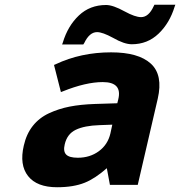

<svg xmlns="http://www.w3.org/2000/svg" viewBox="-20 -777 757 807"><path d="M214 -507Q320 -557 447 -557Q562 -557 614 -509.5Q666 -462 643 -362L559 0H442L429 -70Q379 -26 336 -9Q289 10 220 10Q135 10 98 -37Q61 -84 80 -165Q91 -214 118 -248Q145 -282 186 -301Q227 -320 273 -329Q319 -338 379 -340L473 -343L477 -359Q495 -432 412 -432Q341 -432 244 -393L236 -390L207 -504ZM252 -170Q245 -141 258 -127.5Q271 -114 307 -114Q358 -114 395.5 -141.5Q433 -169 444 -216L452 -253L398 -251Q335 -249 298.5 -231.5Q262 -214 252 -170ZM717 -757 714 -749Q693 -680 646.5 -635.5Q600 -591 534 -591Q502 -591 455 -618Q411 -642 388 -642Q356 -642 334 -596L330 -590H241L244 -598Q265 -668 311.5 -712Q358 -756 426 -756Q455 -756 504 -729Q548 -705 573 -705Q605 -705 626 -751L629 -757Z"/></svg>

Font: Passageway
Style: BdIt
Weight: 700
Foundry: Ascender Corporation
Version: Version 1.11